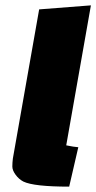

<svg xmlns="http://www.w3.org/2000/svg" viewBox="-20 -685 359 716"><path d="M319 -665 227 -143Q256 -137 272 -136L238 11Q106 11 67 -8Q50 -17 38 -33.5Q26 -50 26 -64Q26 -78 28 -94L126 -650Z"/></svg>

Font: Changa One
Style: Italic
Weight: 400
Italic angle: -12°
Designer: Eduardo Rodriguez Tunni
Foundry: Eduardo Rodriguez Tunni
Version: Version 1.003